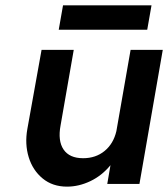

<svg xmlns="http://www.w3.org/2000/svg" viewBox="-20 -686 627 716"><path d="M215 -666H545L529 -575H199ZM206 -219Q195 -161 217 -128.5Q239 -96 290 -96Q337 -96 370 -123Q403 -150 414 -197L467 -500H587L500 0H380L392 -70Q360 -31 317 -10.5Q274 10 230 10Q176 10 139 -20.5Q102 -51 87 -100Q72 -149 82 -205L135 -500H255Z"/></svg>

Font: Overused Grotesk SemiBold
Style: Italic
Weight: 600
Italic angle: -10°
Version: Version 0.003